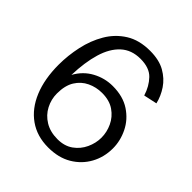

<svg xmlns="http://www.w3.org/2000/svg" viewBox="-199 -856 1003 1003"><g transform="rotate(45 302.0 -355.0)"><path d="M316 12Q233 12 173 -30.5Q113 -73 81 -150.5Q49 -228 49 -333Q49 -401 64 -470Q79 -539 112.5 -596Q146 -653 201 -687.5Q256 -722 336 -722Q403 -722 447 -697Q491 -672 517 -633Q543 -594 553 -551L479 -535Q463 -587 429.5 -622Q396 -657 330 -657Q264 -657 221.5 -618Q179 -579 158 -508.5Q137 -438 134 -342Q164 -397 216.5 -425.5Q269 -454 328 -454Q404 -454 455.5 -420Q507 -386 533 -333Q559 -280 559 -224Q559 -159 529.5 -105.5Q500 -52 446 -20Q392 12 316 12ZM320 -53Q371 -53 406 -78Q441 -103 459 -142Q477 -181 477 -221Q477 -262 459 -300.5Q441 -339 405 -364Q369 -389 314 -389Q271 -389 233 -371Q195 -353 172 -316Q149 -279 149 -220Q149 -177 169 -138.5Q189 -100 227.5 -76.5Q266 -53 320 -53Z"/></g></svg>

Font: Special Gothic
Style: Regular
Weight: 400
Designer: Alistair McCready
Foundry: Monolith
Version: Version 1.010; ttfautohint (v1.8.4.7-5d5b)